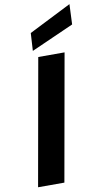

<svg xmlns="http://www.w3.org/2000/svg" viewBox="-106 -1030 583 1078"><g transform="rotate(-10 186.0 -491.0)"><path d="M20 0 148 -720H298L170 0ZM124 -759 130 -860 372 -982 367 -867Z"/></g></svg>

Font: DM Sans 18pt Black
Style: Italic
Weight: 900
Italic angle: -10°
Designer: Colophon Foundry, Jonny Pinhorn
Foundry: Colophon Foundry
Version: Version 4.004;gftools[0.9.30]